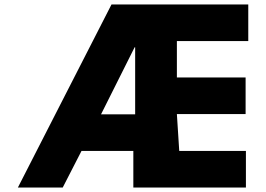

<svg xmlns="http://www.w3.org/2000/svg" viewBox="-20 -845 1199 865"><path d="M347.2 -165H580.7V0H1087.9V-165H787.5L776.9 -331H1086.5V-496H776.9V-660H1098.5V-825H482.4L60.5 0H262.5ZM588.9 -330H435.2L586.5 -632H588.9Z"/></svg>

Font: Hussar
Style: BdSuprExt
Weight: 700
Foundry: Cannot Into Space Fonts
Version: Version 2.00